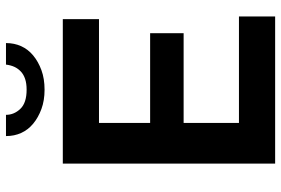

<svg xmlns="http://www.w3.org/2000/svg" viewBox="-169 -771 940 642"><g transform="rotate(-90 301.0 -450.0)"><path d="M567 -121V0H75V-710H558V-589H211V-418H511V-306H211V-121ZM322 -771Q286 -771 257.5 -781.5Q229 -792 208.5 -809Q188 -826 177.5 -849Q167 -872 167 -900H238Q238 -873 258 -852Q278 -831 322 -831Q343 -831 358 -836Q373 -841 383 -850.5Q393 -860 398.5 -872Q404 -884 406 -900H478Q478 -872 467.5 -849Q457 -826 436.5 -809Q416 -792 387.5 -781.5Q359 -771 322 -771Z"/></g></svg>

Font: Rising Sun
Style: Bold
Weight: 700
Designer: Matt McInerney, Pablo Impallari, Rodrigo Fuenzalida (Raleway font), Stephen Hutchings (Greek), Cristiano Sobral (main ch
Foundry: The Rising Sun Project Authors
Version: Version 4.327; ttfautohint (v1.8.4.7-5d5b-dirty)